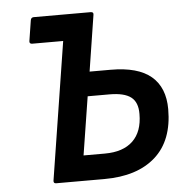

<svg xmlns="http://www.w3.org/2000/svg" viewBox="-49 -703 727 751"><g transform="rotate(-5 314.5 -327.5)"><path d="M132 -11.1 217.3 -552H95.1Q90.1 -552 87.3 -555Q84.6 -558.1 85.6 -563.2L98.3 -643.9Q100.3 -655 110.7 -655H334.2Q346.3 -655 344.3 -643.9L309.8 -423.7H392.5Q499.4 -423.7 551.4 -379.8Q603.4 -335.8 603.4 -250.8Q603.4 -127.7 531.6 -63.8Q459.8 0 330.7 0H141.5Q130.6 0 132 -11.1ZM257.7 -99.1H341.4Q413.4 -99.1 451.6 -135.8Q489.7 -172.5 489.7 -241.5Q490.3 -287.6 463.8 -307.9Q437.3 -328.2 379.7 -328.2H293.9Z"/></g></svg>

Font: Sofia Sans Semi Condensed
Style: Italic
Weight: 400
Italic angle: -9°
Designer: Botio Nikoltchev, Ani Petrova
Foundry: lettersoup
Version: Version 4.101